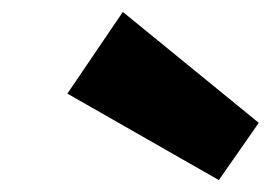

<svg xmlns="http://www.w3.org/2000/svg" viewBox="-20 -892 454 322"><path d="M186 -872 414 -686 347 -590 93 -735Z"/></svg>

Font: Bitter Thin Black
Style: Italic
Weight: 900
Italic angle: -9°
Version: Version 3.020